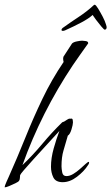

<svg xmlns="http://www.w3.org/2000/svg" viewBox="-27 -779 476 821"><path d="M-6 22Q-7 22 -7 21.5Q-7 21 -7 21Q-7 16 0.5 -1Q8 -18 10 -22Q47 -105 81 -189.5Q115 -274 154.5 -356.5Q194 -439 245 -514Q243 -522 243 -528Q243 -533 244 -536L281 -593Q287 -599 301.5 -602Q316 -605 324 -605Q328 -605 339 -603.5Q350 -602 350 -595Q350 -592 349 -592Q333 -570 317 -547Q301 -524 285 -501Q150 -299 69 -73Q114 -116 154 -164Q194 -212 238 -255Q240 -257 242.5 -257.5Q245 -258 247 -259Q252 -262 259.5 -267Q267 -272 272 -272Q272 -272 272 -271H273Q274 -272 278 -272Q283 -272 284 -266Q285 -260 285 -256Q285 -246 278.5 -225Q272 -204 263 -199Q253 -164 244.5 -135.5Q236 -107 236 -68Q236 -58 239 -42Q242 -26 257 -26Q271 -26 286 -35Q301 -44 315 -56.5Q329 -69 339 -78Q349 -87 352 -87Q354 -87 354 -84Q354 -81 352 -77Q350 -73 348 -71Q332 -46 302 -23Q272 0 241 0Q211 0 201 -20.5Q191 -41 191 -66Q191 -103 202.5 -144Q214 -185 227 -219Q221 -213 203 -193Q185 -173 161 -147Q137 -121 114 -95.5Q91 -70 75.5 -52Q60 -34 59 -30Q58 -24 58 -17.5Q58 -11 54 -5Q52 -2 39 4.5Q26 11 12.5 16.5Q-1 22 -6 22ZM242 -647Q236 -647 236 -651Q236 -657 246 -663Q275 -684 310 -707Q345 -730 374 -757L378 -759Q383 -758 392.5 -742.5Q402 -727 412 -708Q422 -689 426 -675Q428 -670 428.5 -666.5Q429 -663 429 -661Q428 -655 425.5 -653.5Q423 -652 421 -652Q418 -652 406.5 -665.5Q395 -679 383.5 -694.5Q372 -710 369 -715Q353 -700 321 -683Q289 -666 251 -649Q248 -648 246 -647.5Q244 -647 242 -647Z"/></svg>

Font: Bonheur Royale
Style: Regular
Weight: 400
Designer: Robert E. Leuschke
Foundry: Robert E. Leuschke
Version: Version 1.010; ttfautohint (v1.8.3)